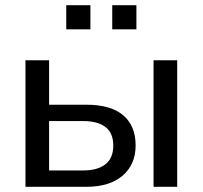

<svg xmlns="http://www.w3.org/2000/svg" viewBox="-20 -719 780 739"><path d="M78 0V-487H169V-316H312Q406 -316 454 -275.5Q502 -235 502 -159Q502 -86 452 -43Q402 0 312 0ZM571 0V-487H662V0ZM169 -63H301Q355 -63 385.5 -86.5Q416 -110 416 -159Q416 -207 386 -230Q356 -253 301 -253H169ZM412 -606V-699H505V-606ZM235 -606V-699H328V-606Z"/></svg>

Font: Nunito Sans Medium
Style: Regular
Weight: 500
Designer: Vernon Adams
Foundry: Vernon Adams
Version: Version 3.101; ttfautohint (v1.8.4.7-5d5b);gftools[0.9.27]